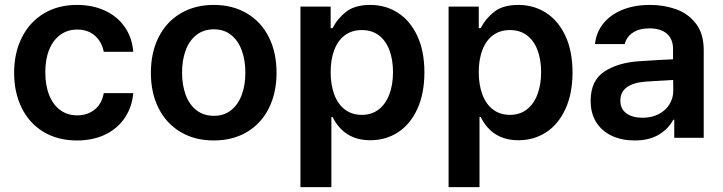

<svg xmlns="http://www.w3.org/2000/svg" viewBox="-20 -557 2922 776"><path d="M37.1 -262.7Q37.1 -343.3 68.4 -405.5Q99.6 -467.8 157 -502.4Q214.4 -537.1 291 -537.1Q355 -537.1 405 -513.7Q455.1 -490.2 484.6 -447.3Q514.2 -404.3 518.6 -347.7H399.4Q391.6 -387.7 363.8 -412.6Q335.9 -437.5 292 -437.5Q253.4 -437.5 224.4 -416.7Q195.3 -396 179.2 -357.2Q163.1 -318.4 163.1 -265.6Q163.1 -211.4 179 -172.1Q194.8 -132.8 223.9 -111.8Q252.9 -90.8 292 -90.8Q334 -90.8 362.8 -114.3Q391.6 -137.7 399.4 -180.7H518.6Q513.7 -124.5 484.6 -81.1Q455.6 -37.6 405.8 -13.4Q356 10.7 291 10.7Q213.4 10.7 156 -23.9Q98.6 -58.6 67.9 -120.6Q37.1 -182.6 37.1 -262.7Z M589.8 -262.7Q589.8 -344.7 621.1 -406.7Q652.3 -468.8 710 -502.9Q767.6 -537.1 843.8 -537.1Q920.4 -537.1 978 -502.9Q1035.6 -468.8 1066.7 -406.7Q1097.7 -344.7 1097.7 -262.7Q1097.7 -181.2 1066.4 -119.1Q1035.2 -57.1 977.8 -23.2Q920.4 10.7 843.8 10.7Q767.6 10.7 710 -23.4Q652.3 -57.6 621.1 -119.4Q589.8 -181.2 589.8 -262.7ZM971.7 -263.7Q971.7 -313 957.3 -352.8Q942.9 -392.6 914.3 -415.5Q885.7 -438.5 844.7 -438.5Q802.7 -438.5 773.7 -415.5Q744.6 -392.6 730.2 -353Q715.8 -313.5 715.8 -263.7Q715.8 -213.9 730.2 -174.3Q744.6 -134.8 773.7 -111.8Q802.7 -88.9 844.7 -88.9Q885.7 -88.9 914.3 -111.8Q942.9 -134.8 957.3 -174.3Q971.7 -213.9 971.7 -263.7Z M1194.3 -530.3H1316.4V-443.4H1324.2Q1344.2 -482.4 1379.4 -509.8Q1414.6 -537.1 1476.6 -537.1Q1538.6 -537.1 1588.1 -505.4Q1637.7 -473.6 1666.5 -412.1Q1695.3 -350.6 1695.3 -264.6Q1695.3 -179.2 1667 -117.2Q1638.7 -55.2 1589.1 -22.7Q1539.6 9.8 1476.6 9.8Q1371.1 9.8 1324.2 -84H1319.3V199.2H1194.3ZM1442.4 -92.8Q1482.4 -92.8 1510.7 -114.7Q1539.1 -136.7 1553.7 -175.8Q1568.4 -214.8 1568.4 -265.6Q1568.4 -315.4 1554 -354Q1539.6 -392.6 1511.2 -414.1Q1482.9 -435.5 1442.4 -435.5Q1402.3 -435.5 1374 -414.6Q1345.7 -393.6 1331.1 -355.2Q1316.4 -316.9 1316.4 -265.6Q1316.4 -213.9 1331.1 -174.8Q1345.7 -135.7 1374 -114.3Q1402.3 -92.8 1442.4 -92.8Z M1793 -530.3H1915V-443.4H1922.9Q1942.9 -482.4 1978 -509.8Q2013.2 -537.1 2075.2 -537.1Q2137.2 -537.1 2186.8 -505.4Q2236.3 -473.6 2265.1 -412.1Q2293.9 -350.6 2293.9 -264.6Q2293.9 -179.2 2265.6 -117.2Q2237.3 -55.2 2187.7 -22.7Q2138.2 9.8 2075.2 9.8Q1969.7 9.8 1922.9 -84H1918V199.2H1793ZM2041 -92.8Q2081.1 -92.8 2109.4 -114.7Q2137.7 -136.7 2152.3 -175.8Q2167 -214.8 2167 -265.6Q2167 -315.4 2152.6 -354Q2138.2 -392.6 2109.9 -414.1Q2081.5 -435.5 2041 -435.5Q2001 -435.5 1972.7 -414.6Q1944.3 -393.6 1929.7 -355.2Q1915 -316.9 1915 -265.6Q1915 -213.9 1929.7 -174.8Q1944.3 -135.7 1972.7 -114.3Q2001 -92.8 2041 -92.8Z M2564.5 -309.6Q2648.9 -315.4 2700.2 -317.4V-359.4Q2700.2 -398.9 2675.3 -420.7Q2650.4 -442.4 2604.5 -442.4Q2564 -442.4 2538.1 -425.3Q2512.2 -408.2 2504.9 -378.9H2384.8Q2389.2 -424.3 2417 -460.2Q2444.8 -496.1 2493.7 -516.6Q2542.5 -537.1 2607.4 -537.1Q2663.1 -537.1 2712.2 -519.8Q2761.2 -502.4 2792.7 -461.7Q2824.2 -420.9 2824.2 -354.5V0H2705.1V-73.2H2701.2Q2681.6 -36.1 2642.6 -12.7Q2603.5 10.7 2544.9 10.7Q2493.7 10.7 2453.4 -7.8Q2413.1 -26.4 2390.1 -62.5Q2367.2 -98.6 2367.2 -149.4Q2367.2 -231.4 2422.6 -267.8Q2478 -304.2 2564.5 -309.6ZM2577.1 -81.1Q2613.8 -81.1 2642.1 -95.7Q2670.4 -110.4 2685.8 -135.5Q2701.2 -160.6 2701.2 -190.4L2700.7 -233.9Q2678.7 -232.9 2626 -229.5Q2597.7 -228 2584 -226.6Q2538.1 -222.7 2512.7 -203.6Q2487.3 -184.6 2487.3 -150.4Q2487.3 -116.7 2511.7 -98.9Q2536.1 -81.1 2577.1 -81.1Z"/></svg>

Font: WEMIX Pretendard SemiBold
Style: Regular
Weight: 600
Designer: Base glyphs from Inter by Rasmus Andersson; Hangeul glyphs from Noto Sans CJK(Source Han Sans) by Jang Soo-young and Kan
Foundry: Kil Hyung-jin
Version: Version 1.000